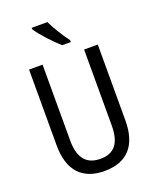

<svg xmlns="http://www.w3.org/2000/svg" viewBox="-171 -1040 927 1147"><g transform="rotate(-20 292.5 -466.5)"><path d="M274 -943H174V-934C199 -893 269 -818 311 -783H365V-795C336 -832 295 -898 274 -943ZM511 -232V-714H424V-232C424 -121 383 -67 294 -67C206 -67 160 -119 160 -231V-714H74V-232C74 -73 150 10 292 10C438 10 511 -75 511 -232Z"/></g></svg>

Font: Noto Sans Arabic UI Cn
Style: Regular
Weight: 400
Width: 3
Designer: Monotype Design Team, Nadine Chahine and Nizar Qandah
Foundry: Monotype Imaging Inc.
Version: Version 2.010